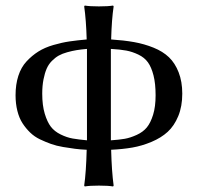

<svg xmlns="http://www.w3.org/2000/svg" viewBox="-20 -668 712 691"><path d="M292 -129Q269 -130 250 -132.5Q231 -135 207 -139Q183 -143 163.5 -150Q144 -157 124 -166.5Q104 -176 88.5 -191Q73 -206 61 -224.5Q49 -243 42.5 -269Q36 -295 36 -325Q36 -364 46 -395Q56 -426 75.5 -447Q95 -468 118 -482.5Q141 -497 172 -506Q203 -515 230.5 -519Q258 -523 292 -526Q290 -596 283 -645L285 -648Q303 -645 336 -645Q369 -645 387 -648L389 -645Q382 -599 380 -526Q426 -523 462.5 -516.5Q499 -510 532.5 -496.5Q566 -483 588 -462Q610 -441 623 -407.5Q636 -374 636 -331Q636 -285 621.5 -250Q607 -215 583.5 -193.5Q560 -172 525.5 -157.5Q491 -143 456.5 -137Q422 -131 380 -129Q382 -51 389 0L387 3Q369 0 336 0Q303 0 285 3L283 0Q290 -49 292 -129ZM293 -163Q293 -188 293 -200V-445Q293 -469 293 -492Q271 -490 255.5 -487.5Q240 -485 222 -480Q204 -475 191.5 -468Q179 -461 167 -449Q155 -437 148 -421Q141 -405 136.5 -382Q132 -359 132 -331Q132 -289 141 -259Q150 -229 163 -212Q176 -195 198.5 -184Q221 -173 241.5 -169.5Q262 -166 293 -163ZM379 -163Q409 -165 429 -168.5Q449 -172 472 -182.5Q495 -193 508.5 -209.5Q522 -226 531 -255Q540 -284 540 -325Q540 -367 532.5 -396.5Q525 -426 512.5 -443.5Q500 -461 478 -471.5Q456 -482 434.5 -486Q413 -490 379 -492Q379 -469 379 -445V-200Q379 -187 379 -163Z"/></svg>

Font: Libertinus Sans
Style: Regular
Weight: 400
Designer: Philipp H. Poll
Foundry: Khaled Hosny
Version: Version 6.1